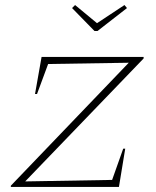

<svg xmlns="http://www.w3.org/2000/svg" viewBox="-20 -742 619 762"><path d="M550 -510 80 -22 425 -28 469 -152H477L452 0H23V-5L491 -493L171 -488L127 -369H119L145 -516H550ZM355 -619 266 -710 278 -722 365 -650 474 -722 484 -710 367 -619Z"/></svg>

Font: Piazzolla SC Thin
Style: Italic
Weight: 100
Italic angle: -11.3°
Designer: Juan Pablo del Peral
Foundry: Huerta Tipografica
Version: Version 1.330